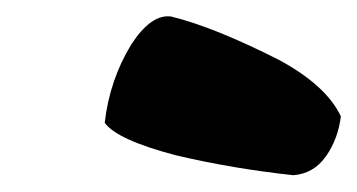

<svg xmlns="http://www.w3.org/2000/svg" viewBox="-20 -829 430 231"><path d="M186 -809.1Q237.8 -796.4 315.9 -756.8Q372.6 -726.1 390.1 -689Q386.7 -661.6 372.1 -640.9Q357.4 -620.1 333 -618.2Q260.3 -626 191.9 -642.1Q121.1 -660.6 106 -681.2Q111.8 -732.9 138.2 -775.9Q162.1 -812.5 186 -809.1Z"/></svg>

Font: GGS TheRock Black
Style: Regular
Weight: 900
Designer: Rodrigo Fuenzalida (2012); Goodgame Studios (2014)
Foundry: Rodrigo Fuenzalida,2012;  GGS,2014
Version: Version 1.002 | FøM Mod